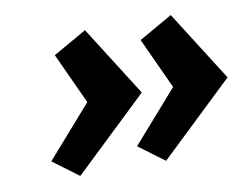

<svg xmlns="http://www.w3.org/2000/svg" viewBox="-57 -637 778 604"><g transform="rotate(-10 332.0 -335.5)"><path d="M248 -560 141 -499 216 -336 72 -172 154 -111 390 -336ZM346 -172 428 -111 664 -336 522 -560 415 -499 490 -336Z"/></g></svg>

Font: LT Wave Text Black Italic
Style: Regular
Weight: 900
Designer: Daniel Lyons
Version: Version 2.5 (Glyphs App)